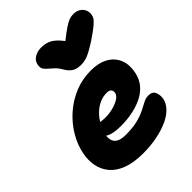

<svg xmlns="http://www.w3.org/2000/svg" viewBox="-231 -940 1073 1073"><g transform="rotate(-45 305.5 -403.5)"><path d="M265 10Q190 10 140 -9.5Q90 -29 62.5 -62.5Q35 -96 27 -139Q19 -182 29 -230Q40 -285 71 -337.5Q102 -390 149.5 -432.5Q197 -475 257 -500Q317 -525 386 -525Q446 -525 487 -502.5Q528 -480 546 -438.5Q564 -397 552 -339Q543 -296 517 -266.5Q491 -237 453.5 -219.5Q416 -202 373 -194Q330 -186 286 -186Q216 -186 187 -208Q158 -230 163 -256Q166 -271 174.5 -278.5Q183 -286 199 -286Q209 -286 223.5 -283.5Q238 -281 262 -281Q289 -281 318 -288.5Q347 -296 368 -309Q389 -322 393 -338Q396 -356 388 -365Q380 -374 359 -374Q330 -374 302.5 -361.5Q275 -349 252 -326Q229 -303 212.5 -272.5Q196 -242 189 -207Q186 -188 191.5 -170.5Q197 -153 216 -142.5Q235 -132 270 -132Q327 -132 365.5 -142Q404 -152 429.5 -165.5Q455 -179 475 -189Q495 -199 514 -199Q546 -199 555.5 -175.5Q565 -152 560 -125Q554 -97 530.5 -72Q507 -47 468 -29Q429 -11 377.5 -0.5Q326 10 265 10ZM543 -817Q563 -817 579 -807.5Q595 -798 603.5 -782Q612 -766 610 -746Q609 -734 602.5 -722Q596 -710 573.5 -691Q551 -672 502 -639Q470 -619 448 -607Q426 -595 408 -590Q390 -585 370 -585Q337 -585 317.5 -597.5Q298 -610 284 -633Q268 -661 251.5 -676.5Q235 -692 221.5 -703Q208 -714 201.5 -726Q195 -738 199 -759Q204 -784 227 -798Q250 -812 279 -812Q310 -812 333.5 -802Q357 -792 379.5 -768Q402 -744 428 -702L356 -704Q406 -746 437 -769Q468 -792 487 -802.5Q506 -813 518.5 -815Q531 -817 543 -817Z"/></g></svg>

Font: Shantell Sans ExtraBold
Style: Italic
Weight: 800
Italic angle: -11°
Designer: Stephen Nixon, Anya Danilova, Shantell Martin
Foundry: Arrow Type
Version: Version 1.011;[c5ecc13dd]